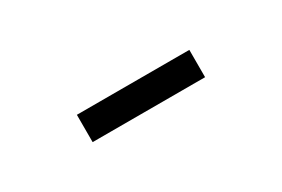

<svg xmlns="http://www.w3.org/2000/svg" viewBox="-4 -878 608 414"><g transform="rotate(-30 300.0 -671.0)"><path d="M160 -637H440V-705H160Z"/></g></svg>

Font: IBM Plex Thai Looped
Style: Regular
Weight: 400
Designer: Mike Abbink, Paul van der Laan, Pieter van Rosmalen, Ben Mitchell, Mark Frömberg
Foundry: Bold Monday
Version: Version 1.0